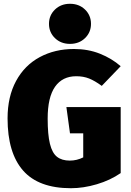

<svg xmlns="http://www.w3.org/2000/svg" viewBox="-20 -975 693 1015"><path d="M618 -625 518 -521Q481 -548 451 -560Q421 -572 383 -572Q310 -572 271 -516.5Q232 -461 232 -348Q232 -263 244 -214.5Q256 -166 281.5 -146Q307 -126 349 -126Q386 -126 420 -143V-270H350L331 -409H618V-60Q563 -22 492 -1Q421 20 355 20Q184 20 102 -73.5Q20 -167 20 -349Q20 -464 65 -547Q110 -630 190 -673Q270 -716 371 -716Q446 -716 508.5 -691Q571 -666 618 -625ZM461 -849Q461 -804 429.5 -773.5Q398 -743 350 -743Q302 -743 270.5 -773.5Q239 -804 239 -849Q239 -894 270.5 -924.5Q302 -955 350 -955Q398 -955 429.5 -924.5Q461 -894 461 -849Z"/></svg>

Font: FiraGO Heavy
Style: Regular
Weight: 900
Designer: bBox Type
Foundry: bBox Type GmbH
Version: Version 1.001